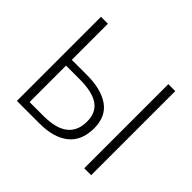

<svg xmlns="http://www.w3.org/2000/svg" viewBox="-161 -953 1177 1177"><g transform="rotate(45 428.0 -364.5)"><path d="M106 0V-729H166V-416H297Q421 -416 490.5 -367Q560 -318 560 -217Q560 -109 492.5 -54.5Q425 0 301 0ZM166 -50H288Q500 -50 500 -215Q500 -293 446.5 -329.5Q393 -366 284 -366H166ZM690 0V-729H750V0Z"/></g></svg>

Font: Noto Sans Korean Light
Style: Regular
Weight: 300
Designer: Ryoko NISHIZUKA  (kana & ideographs); Paul D. Hunt (Latin, Greek & Cyrillic); Wenlong ZHANG  (bopomofo); Sandoll Communi
Foundry: Adobe Systems Incorporated
Version: Version 1.000;PS 1;hotconv 1.0.78;makeotf.lib2.5.61930